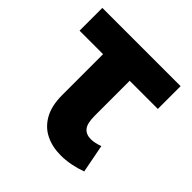

<svg xmlns="http://www.w3.org/2000/svg" viewBox="-145 -618 745 745"><g transform="rotate(45 227.0 -245.5)"><path d="M293.5 14Q247 14 210.5 -4Q174 -22 153 -59.8Q132 -97.5 132 -156V-380H3V-505H432.5V-380H278V-188Q278 -146 291.8 -129.5Q305.5 -113 332 -113Q343.5 -113 355.2 -115.8Q367 -118.5 379.5 -123L402 -6.5Q374.5 3.5 347 8.8Q319.5 14 293.5 14Z"/></g></svg>

Font: Geologica Thin Roman SemiBold
Style: Regular
Weight: 600
Version: Version 1.010;gftools[0.9.28]